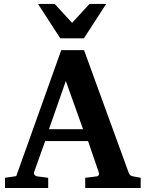

<svg xmlns="http://www.w3.org/2000/svg" viewBox="-20 -937 726 957"><path d="M308.1 -533.2 224.1 -293H394ZM404.8 0V-50.8L463.9 -58.1Q468.8 -59.1 472.2 -64.5Q475.6 -69.8 473.1 -75.2L418.9 -233.9H205.1L149.9 -79.1Q147 -71.3 152.8 -64.9Q158.7 -58.6 164.1 -58.1L220.2 -50.8V0H4.9V-50.8L61 -59.1L285.2 -687H398.9L621.1 -77.1Q625 -67.9 628.7 -64.2Q632.3 -60.5 643.1 -58.1L681.2 -50.8V0ZM398.4 -746.1H280.3L169.4 -917.5H252.4L339.4 -823.2L426.3 -917.5H509.3Z"/></svg>

Font: Charis SIL APac
Style: Bold
Weight: 700
Foundry: SIL International
Version: Version 5.000